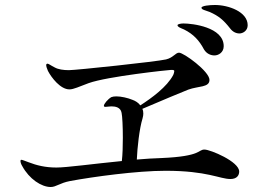

<svg xmlns="http://www.w3.org/2000/svg" viewBox="-20 -844 1040 769"><path d="M841 -824C820 -824 787 -821 787 -813C787 -805 802 -803 820 -796C856 -780 875 -764 901 -731C912 -716 926 -710 939 -710C953 -710 972 -721 972 -743C972 -797 895 -824 841 -824ZM717 -726C755 -707 778 -682 797 -646C808 -628 825 -622 839 -622C855 -622 876 -634 876 -659C876 -736 749 -750 715 -750C706 -750 691 -748 691 -743C691 -736 703 -732 717 -726ZM799 -245C772 -245 789 -218 627 -211C595 -210 562 -208 528 -205C530 -252 538 -328 551 -370C553 -377 554 -384 554 -389C554 -396 553 -403 550 -408C629 -442 709 -475 734 -485C775 -500 819 -493 819 -524C819 -558 716 -633 697 -633C683 -633 674 -613 645 -606C607 -597 284 -563 256 -563C234 -563 213 -566 199 -574C183 -582 175 -589 170 -589C167 -589 165 -586 165 -584C165 -579 167 -571 172 -560C186 -533 222 -486 258 -486C275 -486 297 -497 335 -511C410 -538 657 -564 665 -564C676 -564 678 -563 678 -559C678 -555 676 -549 674 -544C649 -496 587 -451 542 -422C534 -433 522 -440 511 -444C492 -452 465 -458 446 -458C438 -458 431 -457 426 -455C412 -447 396 -428 396 -420C396 -417 399 -416 403 -416C408 -416 419 -418 426 -418C443 -418 463 -414 467 -392C470 -378 472 -336 472 -292C472 -259 471 -225 468 -199C355 -188 247 -173 206 -173C161 -173 126 -182 95 -194C78 -200 70 -204 65 -204C63 -204 62 -202 62 -199C62 -194 65 -185 69 -179C97 -127 146 -95 183 -95C205 -95 219 -111 261 -119C353 -136 528 -160 643 -160C811 -160 860 -127 903 -127C929 -127 938 -142 938 -157C938 -197 822 -245 799 -245Z"/></svg>

Font: Shippori Mincho OTF Medium
Style: Regular
Weight: 500
Designer: FONTDASU
Foundry: FONTDASU / Google Inc. / but / Adobe
Version: Version 3.300;hotconv 1.0.109;makeotfexe 2.5.65596